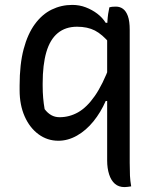

<svg xmlns="http://www.w3.org/2000/svg" viewBox="-20 -563 640 783"><path d="M426 -533Q433 -535 439.5 -535.5Q446 -536 453 -536Q469 -536 481.5 -527Q494 -518 501.5 -497.5Q509 -477 509 -441Q509 -371 509 -303Q509 -235 509 -168Q509 -101 509 -34.5Q509 32 509 101Q509 133 510 153.5Q511 174 515 197Q507 198 501 199Q495 200 488 200Q464 200 448.5 186.5Q433 173 425 148Q417 123 417 92Q417 24 417 -41.5Q417 -107 417 -172.5Q417 -238 417 -304Q417 -370 417 -437Q417 -459 418 -475.5Q419 -492 421 -506Q423 -520 426 -533ZM428 -152 411 -151Q391 -105 361 -68Q331 -31 294 -10Q257 11 218 11Q173 11 137 -15.5Q101 -42 80.5 -88.5Q60 -135 60 -195V-214Q60 -301 76.5 -363Q93 -425 122.5 -465Q152 -505 191 -524Q230 -543 275 -543Q304 -543 330 -533Q356 -523 377 -507Q398 -491 411 -470H428V-386Q397 -423 367 -438.5Q337 -454 294 -454Q247 -454 215.5 -428Q184 -402 169 -350.5Q154 -299 154 -223V-214Q154 -187 156 -164Q158 -141 162 -118Q174 -102 189 -93.5Q204 -85 223 -85Q263 -85 298.5 -105Q334 -125 366.5 -171.5Q399 -218 428 -296Z"/></svg>

Font: Recursive Casual
Style: Regular
Weight: 400
Version: Version 1.047